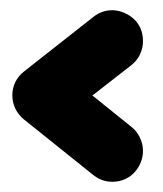

<svg xmlns="http://www.w3.org/2000/svg" viewBox="-20 -553 320 376"><path d="M200 -197C239 -197 260 -230 260 -257C260 -285 242 -301 238 -304L161 -366L238 -426C260 -444 260 -468 260 -473C260 -516 222 -533 200 -533C193 -533 178 -532 163 -520L27 -413C-4 -389 -3 -343 27 -319L163 -210C178 -198 193 -197 200 -197Z"/></svg>

Font: LS
Style: Bold
Weight: 700
Designer: BSozoo
Foundry: BSozoo
Version: Version 001.000